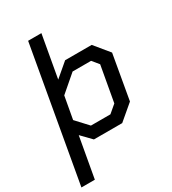

<svg xmlns="http://www.w3.org/2000/svg" viewBox="-229 -825 1034 1152"><g transform="rotate(-30 288.0 -249.0)"><path d="M152 -710H244L192 -418L286 -498H470L553 -397L499 -89L394 0H198L132 -68L82 212H-11ZM359 -81 412 -126 456 -372 419 -417H291L176 -318L148 -163L224 -81Z"/></g></svg>

Font: Chakra Petch Medium
Style: Italic
Weight: 500
Italic angle: -10°
Designer: Katatrad Aksorn Co.,Ltd.
Foundry: Cadson Demak Co.,Ltd.
Version: Version 1.000; ttfautohint (v1.6)